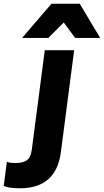

<svg xmlns="http://www.w3.org/2000/svg" viewBox="-167 -800 559 1033"><path d="M372 -596H237L176 -679L93 -596H-48L110 -780H262ZM-60 213Q-121 213 -147 200L-130 70Q-119 77 -80 77Q-48 77 -25 64Q-2 51 4 6L74 -530H232L160 23Q133 213 -60 213Z"/></svg>

Font: Tanohe Sans
Style: Bold Italic
Weight: 700
Designer: Village Type and Design LLC & Cristiano Sobral
Foundry: Cooper Hewitt Smithsonian Design Museum
Version: Version 1.00;September 29, 2021;FontCreator 13.0.0.2655 64-b